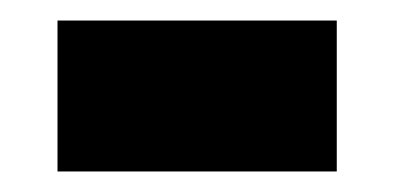

<svg xmlns="http://www.w3.org/2000/svg" viewBox="-20 -362 384 187"><path d="M36 -195V-342H308V-195Z"/></svg>

Font: Noto Sans Malayalam SemiCondensed Black
Style: Regular
Weight: 900
Width: 4
Designer: Jelle Bosma - Monotype Design Team
Foundry: Monotype Imaging Inc.
Version: Version 2.104; ttfautohint (v1.8.4.7-5d5b)